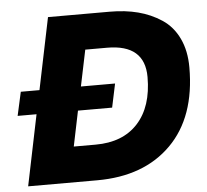

<svg xmlns="http://www.w3.org/2000/svg" viewBox="-52 -785 905 840"><g transform="rotate(-5 400.5 -365.0)"><path d="M456 -415 434 -311H284L252 -156H348Q468 -156 534 -228.5Q600 -301 600 -431Q600 -574 435 -574H339L306 -415ZM19 -311 42 -415H124L189 -730H460Q528 -730 584 -715.5Q640 -701 687 -670Q734 -639 760 -584.5Q786 -530 786 -457Q786 -239 666.5 -119.5Q547 0 341 0H38L102 -311Z"/></g></svg>

Font: Nacelle Heavy
Style: Italic
Weight: 800
Italic angle: -12°
Designer: Sora Sagano
Foundry: Sora Sagano
Version: Version 1.000;FEAKit 1.0